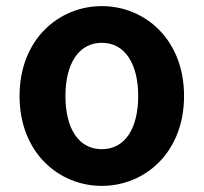

<svg xmlns="http://www.w3.org/2000/svg" viewBox="-20 -594 666 628"><path d="M313 14C453 14 582 -94 582 -280C582 -466 453 -574 313 -574C173 -574 44 -466 44 -280C44 -94 173 14 313 14ZM313 -106C237 -106 194 -174 194 -280C194 -385 237 -454 313 -454C389 -454 432 -385 432 -280C432 -174 389 -106 313 -106Z"/></svg>

Font: Noto Sans JP
Style: Bold
Weight: 700
Designer: Ryoko NISHIZUKA  (kana, bopomofo & ideographs); Paul D. Hunt (Latin, Greek & Cyrillic); Sandoll Communications , Soo-you
Foundry: Adobe
Version: Version 2.002;hotconv 1.0.116;makeotfexe 2.5.65601